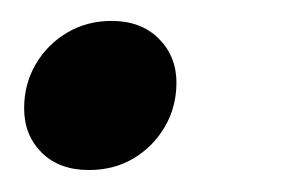

<svg xmlns="http://www.w3.org/2000/svg" viewBox="-20 -150 268 179"><path d="M84 -130.5Q111.5 -130.5 128 -114Q144.5 -97.5 144.5 -73Q144.5 -50.5 133.8 -32Q123 -13.5 104.8 -2.5Q86.5 8.5 63 8.5Q35 8.5 18.8 -7.8Q2.5 -24 2.5 -49Q2.5 -71.5 13.2 -90Q24 -108.5 42.5 -119.5Q61 -130.5 84 -130.5Z"/></svg>

Font: Newsreader 36pt Medium
Style: Italic
Weight: 500
Italic angle: -17°
Designer: Hugues Gentile
Foundry: Production Type
Version: Version 1.003